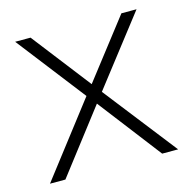

<svg xmlns="http://www.w3.org/2000/svg" viewBox="-83 -604 680 686"><g transform="rotate(-15 256.5 -261.0)"><path d="M435 0 256 -233 77 0H20L227 -269L31 -522H88L256 -305L424 -522H480L284 -269L494 0Z"/></g></svg>

Font: Montserrat Alternates Light
Style: Regular
Weight: 300
Designer: Julieta Ulanovsky
Foundry: Julieta Ulanovsky
Version: Version 7.200